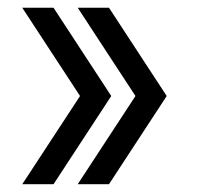

<svg xmlns="http://www.w3.org/2000/svg" viewBox="-20 -515 510 492"><path d="M117.2 -495.1 265.1 -269 117.2 -43H37.1L185.1 -269L37.1 -495.1ZM259.3 -495.1 407.2 -269 259.3 -43H179.2L327.1 -269L179.2 -495.1Z"/></svg>

Font: BIZ UDPGothic
Style: Bold
Weight: 700
Designer: TypeBank Co., Ltd.
Foundry: Morisawa Inc.
Version: Version 1.051